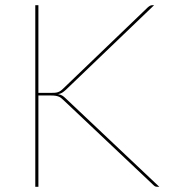

<svg xmlns="http://www.w3.org/2000/svg" viewBox="-20 -720 651 740"><path d="M128 -362H175Q184.5 -362 191.2 -362.5Q198 -363 203.2 -364.8Q208.5 -366.5 213.5 -370Q218.5 -373.5 224 -379L550 -692Q555.5 -696.5 559 -698.2Q562.5 -700 568 -700H574L234 -374Q225 -366 219.2 -362.5Q213.5 -359 204 -357Q213 -355.5 219.5 -351.8Q226 -348 233 -341L594 0H589Q581.5 0 578.2 -1.5Q575 -3 571 -7L227 -332Q221.5 -337 217 -341Q212.5 -345 207.2 -347.2Q202 -349.5 194.5 -350.8Q187 -352 175 -352H128V0H116V-700H128Z"/></svg>

Font: Lato 2
Style: Regular
Weight: 100
Designer: Lukasz Dziedzic with Adam Twardoch and Botio Nikoltchev
Foundry: tyPoland Lukasz Dziedzic
Version: Version 2.015; 2015-08-06; http://www.latofonts.com/